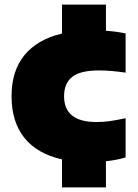

<svg xmlns="http://www.w3.org/2000/svg" viewBox="-20 -690 596 830"><path d="M248 120V-1Q141 -25 85.5 -94Q30 -163 30 -273.5Q29.5 -382.5 85.5 -451.2Q141.5 -520 248 -545V-670H438V-557Q483 -554 523 -545.5V-376Q491.5 -380.5 464.2 -383Q437 -385.5 407.5 -385.5Q327 -385.5 292 -357.5Q257 -329.5 257 -274Q257 -162.5 397 -162.5Q426.5 -162.5 454.8 -166.5Q483 -170.5 523 -179V-9.5Q485.5 2 438 7V120Z"/></svg>

Font: Encode Sans SemiExpanded SemiExpanded Black
Style: Regular
Weight: 900
Width: 6
Designer: Multiple Designers
Foundry: Impallari Type
Version: Version 3.000; ttfautohint (v1.8.3) -l 8 -r 50 -G 200 -x 14 